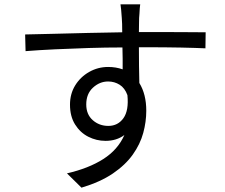

<svg xmlns="http://www.w3.org/2000/svg" viewBox="-20 -812 1040 886"><path d="M627 -792Q626 -787 625 -774Q624 -761 623.5 -748.5Q623 -736 622 -729Q622 -718 621.5 -701Q621 -684 621 -664Q625 -664 628.5 -664Q632 -664 636 -664Q697 -664 755 -664Q813 -664 859 -663.5Q905 -663 929 -663L928 -589Q886 -591 815.5 -592.5Q745 -594 635 -594Q631 -594 628 -594Q625 -594 621 -594Q621 -551 621.5 -507.5Q622 -464 623 -429Q655 -377 655 -301Q655 -250 641 -198.5Q627 -147 593 -99Q559 -51 501 -11.5Q443 28 356 54L289 -12Q389 -35 456.5 -78Q524 -121 554 -189Q518 -162 467 -162Q425 -162 387.5 -181Q350 -200 326.5 -237.5Q303 -275 303 -329Q303 -379 327 -418Q351 -457 391.5 -480Q432 -503 479 -503Q515 -503 546 -492Q546 -515 546 -541Q546 -567 545 -593Q469 -593 389.5 -590.5Q310 -588 235.5 -584.5Q161 -581 98 -576L96 -653Q152 -654 228 -656Q304 -658 387 -660Q470 -662 544 -663Q544 -684 543.5 -701.5Q543 -719 542 -729Q541 -749 539 -767.5Q537 -786 536 -792ZM378 -330Q378 -284 408 -257.5Q438 -231 480 -231Q524 -231 549.5 -266.5Q575 -302 568 -373Q556 -406 532 -421Q508 -436 479 -436Q440 -436 409 -407.5Q378 -379 378 -330Z"/></svg>

Font: Source Han Sans SC
Style: Regular
Weight: 400
Designer: Ryoko NISHIZUKA 西塚涼子 (kana, bopomofo & ideographs); Paul D. Hunt (Latin, Greek & Cyrillic); Sandoll Communications 산돌커뮤니
Foundry: Adobe
Version: Version 2.002;hotconv 1.0.116;makeotfexe 2.5.65601; ttfautoh